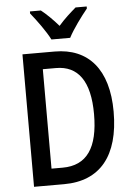

<svg xmlns="http://www.w3.org/2000/svg" viewBox="-62 -1079 715 1031"><g transform="rotate(-5 296.0 -563.0)"><path d="M241 -873H342C365 -918 413 -983 445 -1022V-1033H385C353 -1005 325 -981 291 -942C261 -977 226 -1011 198 -1033H139V-1022C173 -980 219 -917 241 -873ZM540 -458C540 -686 434 -807 253 -807H79V-93H241C435 -93 540 -219 540 -458ZM434 -454C434 -273 372 -182 241 -182H181V-718H252C370 -718 434 -633 434 -454Z"/></g></svg>

Font: Noto Sans Kannada UI Condensed Medium
Style: Regular
Weight: 500
Width: 3
Designer: Jelle Bosma - Monotype Design Team
Foundry: Monotype Imaging Inc.
Version: Version 2.005